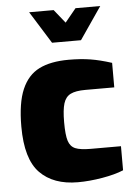

<svg xmlns="http://www.w3.org/2000/svg" viewBox="-55 -819 600 866"><g transform="rotate(-5 245.0 -385.5)"><path d="M30 -266Q30 -373 56.5 -434.5Q83 -496 135 -522Q187 -548 269 -548Q323 -548 366.5 -541Q410 -534 463 -517V-406H332Q288 -406 265 -394.5Q242 -383 233 -354Q224 -325 224 -269Q224 -211 232.5 -184.5Q241 -158 263.5 -148.5Q286 -139 334 -139H470V-30Q432 -14 373.5 -4Q315 6 263 6Q152 6 91 -56.5Q30 -119 30 -266ZM110 -777H221L270 -716L320 -777H432L332 -631H201Z"/></g></svg>

Font: Exo Black
Style: Regular
Weight: 900
Designer: Natanael Gama
Foundry: Natanael Gama
Version: Version 1.500; ttfautohint (v1.6)